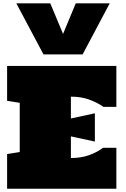

<svg xmlns="http://www.w3.org/2000/svg" viewBox="-20 -1153 770 1173"><path d="M23.4 0V-211.9L100.6 -224.1V-524.9L23.4 -537.1V-750H690.9V-500H612.3Q575.2 -525.9 526.1 -544.2Q477.1 -562.5 413.1 -562.5V-429.2L559.6 -460.9V-288.1L413.1 -319.8V-187.5Q476.1 -187.5 524.9 -205.3Q573.7 -223.1 609.4 -250H690.9V0ZM245.6 -820.8 79.6 -1132.8H287.1L365.2 -945.8L442.9 -1132.8H650.4L484.9 -820.8Z"/></svg>

Font: Holtwood One SC
Style: Regular
Weight: 400
Designer: Vernon Adams
Foundry: Vernon Adams
Version: Version 1.100; ttfautohint (v1.8.4.7-5d5b)